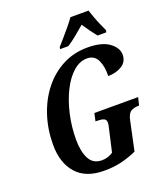

<svg xmlns="http://www.w3.org/2000/svg" viewBox="-167 -1040 987 1159"><g transform="rotate(-20 326.5 -460.5)"><path d="M301 10Q183 10 123 -58Q63 -126 63 -242Q63 -340 91.5 -427.5Q120 -515 172.5 -581.5Q225 -648 297.5 -686Q370 -724 458 -724Q550 -724 597 -689.5Q644 -655 644 -611Q644 -566 607 -542.5Q570 -519 518 -519Q520 -581 500 -622Q480 -663 433 -663Q386 -663 344.5 -626.5Q303 -590 271.5 -527.5Q240 -465 222 -386Q204 -307 204 -223Q204 -148 228.5 -101Q253 -54 310 -54Q329 -54 348 -60Q367 -66 381 -76L413 -216Q420 -244 420 -254Q420 -276 404.5 -282Q389 -288 364 -288H352L363 -338H644L632 -288H628Q602 -288 581 -277Q560 -266 551 -224L511 -36Q459 -13 410 -1.5Q361 10 301 10ZM303 -784Q320 -803 342 -828.5Q364 -854 386.5 -881Q409 -908 425 -931H541Q548 -910 558 -882.5Q568 -855 579.5 -829Q591 -803 600 -784L597 -771H541Q527 -788 507 -815.5Q487 -843 473 -865Q440 -837 411.5 -813.5Q383 -790 353 -771H300Z"/></g></svg>

Font: Noto Serif ExtraCondensed
Style: Bold Italic
Weight: 700
Width: 2
Italic angle: -12°
Designer: Monotype Design Team
Foundry: Monotype Imaging Inc.
Version: Version 2.013; ttfautohint (v1.8.4.7-5d5b)